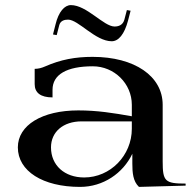

<svg xmlns="http://www.w3.org/2000/svg" viewBox="-20 -728 758 753"><path d="M187.8 -592.8 202.4 -590.3 212.5 -629.8C217.4 -646.9 232.6 -651 246.9 -651C287.5 -651 354 -566.2 418.2 -566.2C444.8 -566.2 467.8 -593.3 482.2 -647.4L492.2 -686L477.6 -688.5L467.5 -650C461.4 -629.2 444.5 -624 429.3 -624C386.8 -624 320.3 -708 258 -708C233.3 -708 209.7 -682 197.8 -632.2ZM50 -150C50 -57 147.8 5 294 5C384.4 5 462.5 -48.1 499 -125V-87C499 -50.8 501.5 -17.2 525 5L708 0V-8C627 -8 618 -17 618 -95V-317C618 -429.3 508 -505 343 -505C275.7 -505 218.4 -494.5 157 -467.5C143.3 -461.5 130.8 -458 116 -458V-398C116 -364.2 139.4 -346 186 -346V-376C186 -435.6 241.7 -468 344 -468C428.1 -468 497 -400.3 497 -317V-272C423.7 -285 361.2 -295 287 -295C145 -295 50 -237 50 -150ZM180 -150C180 -210.9 228 -252 300 -252H497V-223C497 -118.1 412.7 -32 310 -32C233.4 -32 180 -79.2 180 -150Z"/></svg>

Font: Prida01
Style: Black
Weight: 900
Designer: gluk
Foundry: gluk
Version: Version 00.072